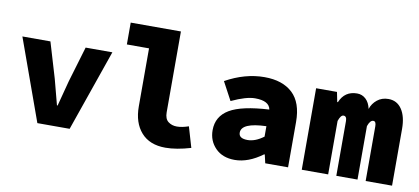

<svg xmlns="http://www.w3.org/2000/svg" viewBox="-66 -922 2533 1160"><g transform="rotate(10 1200.0 -342.0)"><path d="M204 0 24 -500H196L261 -282Q265 -268 302 -126H306Q343 -268 347 -282L412 -500H576L402 0Z M991 12Q894 12 842 -47Q790 -106 790 -206V-562H654V-696H962V-200Q962 -160 984 -143Q1006 -126 1037 -126Q1068 -126 1109 -140L1146 -14Q1058 12 991 12Z M1416 12Q1341 12 1297.5 -32.5Q1254 -77 1254 -142Q1254 -227 1328 -271Q1402 -315 1570 -324Q1561 -376 1474 -376Q1420 -376 1330 -334L1270 -446Q1389 -512 1508 -512Q1619 -512 1680.5 -454.5Q1742 -397 1742 -278V0H1602L1590 -52H1586Q1499 12 1416 12ZM1472 -120Q1519 -120 1570 -158V-222Q1418 -217 1418 -156Q1418 -120 1472 -120Z M1826 0V-500H1954L1966 -440H1970Q2000 -512 2076 -512Q2107 -512 2129.5 -491Q2152 -470 2160 -432Q2171 -466 2199.5 -489Q2228 -512 2268 -512Q2321 -512 2350.5 -468Q2380 -424 2380 -348V0H2218V-336Q2218 -366 2201 -366Q2181 -366 2168 -328V0H2038V-336Q2038 -366 2018 -366Q2001 -366 1988 -328V0Z"/></g></svg>

Font: TypoPRO Source Code Pro
Style: Regular
Weight: 900
Monospace: yes
Designer: Paul D. Hunt, Teo Tuominen
Foundry: Adobe Systems Incorporated
Version: Version 2.010;PS 1.0;hotconv 1.0.84;makeotf.lib2.5.63406